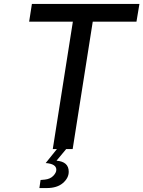

<svg xmlns="http://www.w3.org/2000/svg" viewBox="-20 -757 728 975"><path d="M688 -737 673 -647H451L349 0H316L267 59Q329 64 329 115Q329 147 299.5 172.5Q270 198 217 198H180L186 157L208 155Q235 152 250.5 136Q266 120 266 105Q266 75 212 71L269 0H248L350 -647H128L142 -737Z"/></svg>

Font: Exo Medium
Style: Italic
Weight: 500
Italic angle: -9°
Designer: Natanael Gama
Foundry: Natanael Gama
Version: Version 1.500; ttfautohint (v1.6)